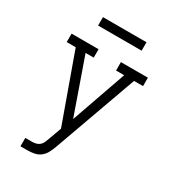

<svg xmlns="http://www.w3.org/2000/svg" viewBox="-216 -825 1031 1146"><g transform="rotate(30 300.0 -252.0)"><path d="M109 205V147H155Q169 147 183 143.5Q197 140 207.5 130.5Q218 121 223.5 108Q229 95 234 81L266 -7L99 -472H37V-530H223V-472H167L300 -93L433 -472H377V-530H563V-472H501L295 101Q287 123 276 144.5Q265 166 246 181Q227 196 203 200.5Q179 205 155 205ZM150 -651V-709H450V-651Z"/></g></svg>

Font: Iosevka Slab Light Extended
Style: Regular
Weight: 300
Width: 7
Monospace: yes
Designer: Belleve Invis
Foundry: Belleve Invis
Version: Version 11.1.0; ttfautohint (v1.8.3)